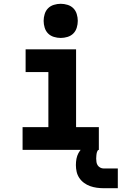

<svg xmlns="http://www.w3.org/2000/svg" viewBox="-20 -790 641 1012"><path d="M99 0V-120H235V-410H115V-530H381V-120H501V0ZM300 -590Q282 -590 264 -595.5Q246 -601 233.5 -613.5Q221 -626 215.5 -644Q210 -662 210 -680Q210 -698 215.5 -716Q221 -734 233.5 -746.5Q246 -759 264 -764.5Q282 -770 300 -770Q318 -770 336 -764.5Q354 -759 366.5 -746.5Q379 -734 384.5 -716Q390 -698 390 -680Q390 -662 384.5 -644Q379 -626 366.5 -613.5Q354 -601 336 -595.5Q318 -590 300 -590ZM601 202H526Q508 202 490 199.5Q472 197 455 191Q438 185 423 174Q408 163 398 148Q388 133 384 115.5Q380 98 380 80Q380 63 383 47Q386 31 393.5 17Q401 3 412.5 -8.5Q424 -20 438.5 -27Q453 -34 469 -37Q485 -40 501 -40V0Q497 0 494.5 4Q492 8 491 12Q490 16 489 20.5Q488 25 488 29Q488 33 487.5 37.5Q487 42 487 46Q487 55 488.5 64.5Q490 74 495 81.5Q500 89 508.5 93.5Q517 98 526 98H601Z"/></svg>

Font: Iosevka Slab Heavy Extended
Style: Regular
Weight: 900
Width: 7
Monospace: yes
Designer: Belleve Invis
Foundry: Belleve Invis
Version: Version 11.1.0; ttfautohint (v1.8.3)